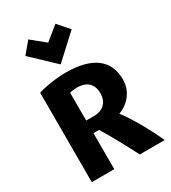

<svg xmlns="http://www.w3.org/2000/svg" viewBox="-242 -1147 1141 1279"><g transform="rotate(-30 328.5 -507.5)"><path d="M186 -1025 290 -940 395 -1025 470 -939 290 -773 114 -939ZM638 10H446C397 -86 343 -186 293 -267H250V10H77V-678C143 -698 220 -709 292 -709C497 -709 599 -627 599 -479C599 -389 540 -318 458 -291V-301C521 -221 590 -95 638 10ZM423 -475C423 -558 366 -585 311 -585C286 -585 263 -582 250 -578V-364H311C372 -364 423 -399 423 -475Z"/></g></svg>

Font: Repo ExtraBold
Style: Bold
Weight: 700
Designer: Stefan Peev
Foundry: Context Ltd
Version: Version 1.502